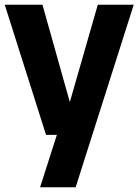

<svg xmlns="http://www.w3.org/2000/svg" viewBox="-21 -567 582 807"><path d="M172.5 0 -1 -547H157.5L272.5 -138L390 -547H541L297 220H147.5L218 0Z"/></svg>

Font: Encode Sans SemiCondensed SemiCondensed
Style: Bold
Weight: 700
Width: 4
Designer: Multiple Designers
Foundry: Impallari Type
Version: Version 3.000; ttfautohint (v1.8.3) -l 8 -r 50 -G 200 -x 14 